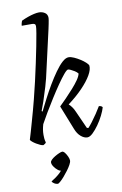

<svg xmlns="http://www.w3.org/2000/svg" viewBox="-110 -860 740 1168"><g transform="rotate(-10 260.0 -276.5)"><path d="M104 0Q97 0 85.5 -5Q74 -10 61.5 -17.5Q49 -25 39.5 -33Q30 -41 28 -46Q34 -63 41.5 -91Q49 -119 59 -152.5Q69 -186 78 -220.5Q87 -255 95 -285Q108 -335 120.5 -390Q133 -445 144.5 -498.5Q156 -552 165 -598Q174 -644 179.5 -676.5Q185 -709 185 -721Q185 -731 179 -734.5Q173 -738 163 -738H100Q100 -744 102.5 -754Q105 -764 107 -768Q128 -778 148 -785Q168 -792 186 -796Q204 -800 217 -800Q237 -800 253 -789.5Q269 -779 269 -757Q269 -753 267.5 -744Q266 -735 263.5 -722Q261 -709 257 -691L201 -445Q191 -396 176.5 -347.5Q162 -299 149 -261Q136 -223 129 -206L134 -202Q151 -236 171.5 -276Q192 -316 215.5 -355.5Q239 -395 262.5 -428Q286 -461 307.5 -480.5Q329 -500 347 -500Q361 -500 380 -491.5Q399 -483 417 -471.5Q435 -460 448 -448Q461 -436 463 -429Q466 -404 446 -369.5Q426 -335 388.5 -296Q351 -257 298 -217Q307 -210 317 -196Q327 -182 334 -165L382 -58L391 -55Q401 -65 417 -86Q433 -107 449.5 -131.5Q466 -156 477 -175Q484 -175 490.5 -172Q497 -169 499 -164Q493 -143 479 -115Q465 -87 446.5 -61Q428 -35 409.5 -17.5Q391 0 376 0Q356 0 336 -17Q316 -34 304 -65L245 -214Q264 -232 287 -256Q310 -280 333 -305.5Q356 -331 371.5 -353.5Q387 -376 390 -392Q382 -402 370 -409.5Q358 -417 347 -422Q336 -427 331 -427Q323 -427 304.5 -405Q286 -383 261.5 -347.5Q237 -312 211.5 -271.5Q186 -231 163 -192.5Q140 -154 125 -126Q120 -109 117.5 -93.5Q115 -78 115 -61Q115 -51 116 -39Q117 -27 121 -14Q120 -11 116 -7.5Q112 -4 104 0ZM150 247Q139 247 128 240Q117 233 114 226Q129 217 143.5 206.5Q158 196 171 183.5Q184 171 190 159L186 172Q175 172 162.5 162Q150 152 140.5 138Q131 124 131 112Q131 104 140.5 95Q150 86 163.5 78Q177 70 190 64.5Q203 59 209 59Q217 59 225.5 70Q234 81 240.5 95.5Q247 110 247 120Q247 130 238.5 145.5Q230 161 217 178.5Q204 196 190.5 211.5Q177 227 165.5 237Q154 247 150 247Z"/></g></svg>

Font: Texturina 12pt ExtraLight
Style: Italic
Weight: 250
Italic angle: -11°
Designer: Guillermo Torres Carreño
Foundry: Omnibus-Type
Version: Version 1.002